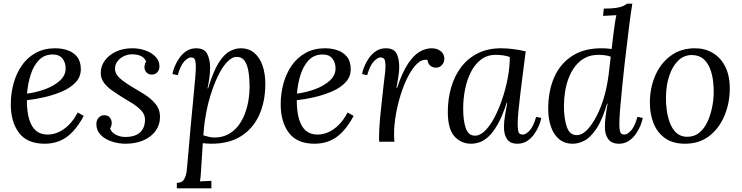

<svg xmlns="http://www.w3.org/2000/svg" viewBox="-20 -775 4056 1050"><path d="M282 -511Q318 -511 350 -500Q382 -489 402 -464Q422 -439 422 -396Q422 -355 394 -325Q366 -295 321 -275.5Q276 -256 225 -244Q174 -232 127 -227Q127 -165 139.5 -123Q152 -81 177 -60Q202 -39 241 -39Q270 -39 299.5 -52Q329 -65 356 -91.5Q383 -118 405 -160L438 -141Q410 -89 378 -55Q346 -21 308 -5Q270 11 224 11Q129 11 84 -48.5Q39 -108 39 -205Q39 -263 54 -318Q69 -373 99 -416.5Q129 -460 175 -485.5Q221 -511 282 -511ZM268 -477Q222 -477 192.5 -446Q163 -415 147.5 -366Q132 -317 128 -263Q181 -270 229 -288Q277 -306 308 -334.5Q339 -363 339 -401Q339 -433 321.5 -455Q304 -477 268 -477Z M667 11Q627 11 590 -1.5Q553 -14 530 -38Q507 -62 507 -96Q507 -118 519.5 -131.5Q532 -145 550 -145Q570 -145 580.5 -132Q591 -119 591 -103Q591 -96 589 -88Q587 -80 582 -72Q590 -50 614 -38Q638 -26 665 -26Q719 -26 746 -51Q773 -76 773 -121Q773 -148 754 -169Q735 -190 706 -208.5Q677 -227 646 -245Q617 -263 590.5 -282Q564 -301 547.5 -324Q531 -347 531 -376Q531 -413 553 -443.5Q575 -474 614 -492.5Q653 -511 704 -511Q742 -511 775.5 -499Q809 -487 830.5 -465Q852 -443 852 -413Q852 -392 840 -379.5Q828 -367 810 -367Q792 -367 781 -379Q770 -391 770 -407Q770 -415 772 -422.5Q774 -430 779 -438Q774 -455 754.5 -466.5Q735 -478 701 -478Q679 -478 658 -468Q637 -458 623 -440.5Q609 -423 609 -399Q609 -380 620.5 -364Q632 -348 651 -334Q670 -320 692 -306Q728 -285 766 -261.5Q804 -238 829.5 -208Q855 -178 855 -135Q855 -93 831.5 -60Q808 -27 765.5 -8Q723 11 667 11Z M947 255V225Q975 225 986.5 206Q998 187 1001.5 155.5Q1005 124 1008 85Q1015 -1 1022.5 -81.5Q1030 -162 1036.5 -228.5Q1043 -295 1047 -342Q1051 -389 1051 -408Q1051 -428 1047.5 -444.5Q1044 -461 1024 -461Q1008 -461 987.5 -439Q967 -417 952 -364L923 -370Q926 -388 935.5 -411.5Q945 -435 961 -458Q977 -481 1000 -496Q1023 -511 1053 -511Q1098 -511 1113.5 -479.5Q1129 -448 1129 -406Q1129 -376 1124.5 -345.5Q1120 -315 1115 -292H1118Q1146 -384 1175.5 -431Q1205 -478 1236 -494.5Q1267 -511 1296 -511Q1342 -511 1372 -484.5Q1402 -458 1416.5 -414Q1431 -370 1431 -317Q1431 -220 1397.5 -146Q1364 -72 1298.5 -30.5Q1233 11 1136 11Q1123 11 1111.5 10Q1100 9 1089 8Q1084 84 1081.5 125.5Q1079 167 1077.5 186.5Q1076 206 1073 217Q1089 216 1104.5 215.5Q1120 215 1136 214V255ZM1153 -23Q1195 -23 1227 -40Q1259 -57 1281.5 -85.5Q1304 -114 1318 -150Q1332 -186 1338.5 -224.5Q1345 -263 1345 -299Q1345 -345 1339 -382.5Q1333 -420 1318 -442Q1303 -464 1275 -464Q1248 -464 1221 -435Q1194 -406 1171 -357.5Q1148 -309 1130 -250Q1112 -191 1103 -130Q1099 -108 1096.5 -84.5Q1094 -61 1092 -35Q1108 -30 1122.5 -26.5Q1137 -23 1153 -23Z M1758 -511Q1794 -511 1826 -500Q1858 -489 1878 -464Q1898 -439 1898 -396Q1898 -355 1870 -325Q1842 -295 1797 -275.5Q1752 -256 1701 -244Q1650 -232 1603 -227Q1603 -165 1615.5 -123Q1628 -81 1653 -60Q1678 -39 1717 -39Q1746 -39 1775.5 -52Q1805 -65 1832 -91.5Q1859 -118 1881 -160L1914 -141Q1886 -89 1854 -55Q1822 -21 1784 -5Q1746 11 1700 11Q1605 11 1560 -48.5Q1515 -108 1515 -205Q1515 -263 1530 -318Q1545 -373 1575 -416.5Q1605 -460 1651 -485.5Q1697 -511 1758 -511ZM1744 -477Q1698 -477 1668.5 -446Q1639 -415 1623.5 -366Q1608 -317 1604 -263Q1657 -270 1705 -288Q1753 -306 1784 -334.5Q1815 -363 1815 -401Q1815 -433 1797.5 -455Q1780 -477 1744 -477Z M2054 0Q2053 -7 2053 -12.5Q2053 -18 2053 -26Q2053 -43 2054 -66.5Q2055 -90 2058.5 -129Q2062 -168 2069 -231Q2076 -296 2080 -329Q2084 -362 2086 -377.5Q2088 -393 2088 -403Q2089 -423 2085.5 -442Q2082 -461 2061 -461Q2045 -461 2024 -439Q2003 -417 1988 -364L1960 -370Q1963 -388 1972.5 -411.5Q1982 -435 1998 -458Q2014 -481 2037 -496Q2060 -511 2090 -511Q2135 -511 2150 -480Q2165 -449 2163 -397Q2162 -375 2157.5 -348.5Q2153 -322 2148 -293H2151Q2180 -380 2211.5 -427Q2243 -474 2275.5 -492.5Q2308 -511 2340 -511Q2370 -511 2390 -495.5Q2410 -480 2410 -453Q2410 -435 2397.5 -420Q2385 -405 2364 -405Q2346 -405 2333 -416Q2320 -427 2318 -447Q2290 -453 2263.5 -429Q2237 -405 2213.5 -360.5Q2190 -316 2172.5 -261Q2155 -206 2145 -149Q2135 -92 2135 -43Q2135 -28 2135.5 -20.5Q2136 -13 2137 0Z M2721 -511Q2751 -511 2787 -506.5Q2823 -502 2855 -494Q2847 -434 2839.5 -374.5Q2832 -315 2825.5 -261.5Q2819 -208 2815 -165.5Q2811 -123 2811 -99Q2811 -79 2814 -59Q2817 -39 2839 -39Q2856 -39 2876.5 -61Q2897 -83 2912 -136L2940 -130Q2937 -112 2927.5 -88.5Q2918 -65 2902 -42Q2886 -19 2863 -4Q2840 11 2810 11Q2770 11 2753 -14Q2736 -39 2736 -79Q2736 -108 2741.5 -142Q2747 -176 2754 -213H2751Q2727 -139 2701.5 -94.5Q2676 -50 2650.5 -27Q2625 -4 2601 3.5Q2577 11 2556 11Q2502 11 2465.5 -29Q2429 -69 2429 -163Q2429 -233 2447 -296Q2465 -359 2501.5 -407.5Q2538 -456 2593 -483.5Q2648 -511 2721 -511ZM2690 -475Q2645 -475 2611.5 -450Q2578 -425 2556 -382.5Q2534 -340 2523.5 -287.5Q2513 -235 2513 -180Q2513 -116 2527 -74.5Q2541 -33 2578 -33Q2605 -33 2632.5 -60Q2660 -87 2684 -132.5Q2708 -178 2727 -234.5Q2746 -291 2757 -350Q2768 -409 2768 -463Q2753 -469 2733 -472Q2713 -475 2690 -475Z M3113 11Q3067 11 3037 -14.5Q3007 -40 2992.5 -83.5Q2978 -127 2978 -179Q2978 -277 3010.5 -351.5Q3043 -426 3108 -468.5Q3173 -511 3269 -511Q3284 -511 3298 -510Q3312 -509 3325 -507Q3329 -543 3333.5 -579.5Q3338 -616 3342.5 -646.5Q3347 -677 3351 -692Q3333 -691 3314.5 -690Q3296 -689 3278 -688L3282 -728Q3326 -728 3350.5 -732Q3375 -736 3388 -742Q3401 -748 3409 -755H3438Q3429 -701 3419.5 -623.5Q3410 -546 3396 -427Q3389 -363 3382.5 -299.5Q3376 -236 3371.5 -182Q3367 -128 3367 -92Q3367 -73 3371 -56Q3375 -39 3394 -39Q3411 -39 3431 -61Q3451 -83 3466 -136L3495 -130Q3492 -112 3482.5 -88.5Q3473 -65 3457 -42Q3441 -19 3418 -4Q3395 11 3365 11Q3325 11 3306.5 -14Q3288 -39 3288 -79Q3288 -108 3292 -139.5Q3296 -171 3303 -208H3300Q3273 -117 3240.5 -69.5Q3208 -22 3175.5 -5.5Q3143 11 3113 11ZM3134 -36Q3166 -36 3197.5 -72Q3229 -108 3255 -166Q3281 -224 3295 -289Q3303 -324 3308.5 -367Q3314 -410 3320 -465Q3304 -471 3286.5 -473Q3269 -475 3252 -475Q3210 -475 3178.5 -458Q3147 -441 3125 -412Q3103 -383 3089.5 -347Q3076 -311 3070 -272Q3064 -233 3064 -196Q3064 -128 3079.5 -82Q3095 -36 3134 -36Z M3781 -511Q3835 -511 3878 -485.5Q3921 -460 3946 -411Q3971 -362 3971 -292Q3971 -212 3942 -142.5Q3913 -73 3858.5 -31Q3804 11 3726 11Q3660 11 3617.5 -19Q3575 -49 3554.5 -100Q3534 -151 3534 -213Q3534 -294 3563.5 -362Q3593 -430 3648.5 -470.5Q3704 -511 3781 -511ZM3766 -474Q3722 -475 3690 -444.5Q3658 -414 3640.5 -362Q3623 -310 3622 -246Q3621 -212 3626 -174Q3631 -136 3643.5 -103Q3656 -70 3678.5 -49Q3701 -28 3735 -27Q3775 -26 3803 -48.5Q3831 -71 3848 -107Q3865 -143 3873.5 -184Q3882 -225 3883 -261Q3884 -296 3879.5 -333Q3875 -370 3862 -402Q3849 -434 3826 -453.5Q3803 -473 3766 -474Z"/></svg>

Font: Lora Italic
Style: Italic
Weight: 400
Italic angle: -3°
Designer: Olga Karpushina, Alexei Vanyashin (Cyrillic)
Foundry: Cyreal
Version: Version 2.210; ttfautohint (v1.8.1.43-b0c9)